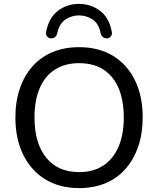

<svg xmlns="http://www.w3.org/2000/svg" viewBox="-20 -956 811 985"><path d="M386 9Q286 9 213 -35.5Q140 -80 99.5 -161.5Q59 -243 59 -353Q59 -436 82 -502.5Q105 -569 147.5 -616.5Q190 -664 250.5 -689Q311 -714 386 -714Q486 -714 559 -670Q632 -626 672 -545Q712 -464 712 -354Q712 -271 689 -204Q666 -137 623.5 -89Q581 -41 521 -16Q461 9 386 9ZM386 -73Q458 -73 509 -106Q560 -139 587.5 -202Q615 -265 615 -353Q615 -486 555.5 -559Q496 -632 386 -632Q314 -632 262.5 -599.5Q211 -567 184 -504.5Q157 -442 157 -353Q157 -221 217 -147Q277 -73 386 -73ZM240 -759Q229 -760 221 -770Q213 -780 217 -795Q232 -867 278.5 -901.5Q325 -936 385 -936Q445 -936 492 -901.5Q539 -867 553 -795Q557 -780 549 -770Q541 -760 530 -759Q521 -759 514 -762Q507 -765 503 -770.5Q499 -776 497 -783Q487 -835 455 -856Q423 -877 385 -877Q348 -877 316 -856Q284 -835 273 -783Q271 -776 267 -770.5Q263 -765 256.5 -762Q250 -759 240 -759Z"/></svg>

Font: Nunito Medium
Style: Regular
Weight: 500
Designer: Vernon Adams
Foundry: Vernon Adams
Version: Version 3.601